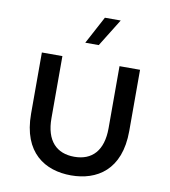

<svg xmlns="http://www.w3.org/2000/svg" viewBox="-83 -807 781 884"><g transform="rotate(10 307.5 -365.0)"><path d="M308 6C428 6 537 -59 537 -242V-528H441V-238C441 -133 391 -81 308 -81C225 -81 174 -132 174 -238V-528H78V-242C78 -59 187 6 308 6ZM267 -607H330L410 -736H336Z"/></g></svg>

Font: Chess Sans Medium
Style: Regular
Weight: 500
Designer: Wolf Bōese
Foundry: Wolf Bōese
Version: Version 7.223;Glyphs 3.3 (3306)